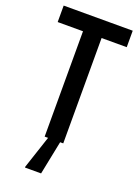

<svg xmlns="http://www.w3.org/2000/svg" viewBox="-163 -758 743 1019"><g transform="rotate(20 208.5 -249.0)"><path d="M156 0V-595H13V-688H403V-595H261V0ZM114 190V185L178 -8H244V-3L205 190Z"/></g></svg>

Font: Saira Condensed SemiBold
Style: Regular
Weight: 600
Width: 3
Designer: Hector Gatti with collaboration of the Omnibus-Type team
Foundry: Omnibus-Type
Version: Version 1.100